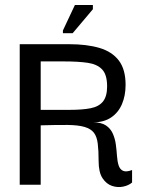

<svg xmlns="http://www.w3.org/2000/svg" viewBox="-20 -740 583 769"><path d="M59 0V-563H256Q328 -563 378.5 -548Q429 -533 456 -497.5Q483 -462 483 -400Q483 -357 468.5 -323Q454 -289 425 -269.5Q396 -250 353 -250Q386 -250 404.5 -237.5Q423 -225 432 -204.5Q441 -184 444 -161Q447 -138 448.5 -116Q450 -94 455 -78Q460 -62 472.5 -56Q485 -50 509 -59V-9Q495 3 473 7.5Q451 12 428.5 4.5Q406 -3 390.5 -26.5Q375 -50 375 -95Q375 -137 371.5 -165Q368 -193 356 -208.5Q344 -224 319 -231.5Q294 -239 251.5 -239.5Q209 -240 143 -238V0ZM143 -300H259Q310 -300 343 -306.5Q376 -313 392.5 -333.5Q409 -354 409 -394Q409 -441 389 -462Q369 -483 331 -488.5Q293 -494 237 -494H143ZM271 -607H232V-618L280 -720H352V-703Z"/></svg>

Font: Darker Grotesque SemiBold
Style: Regular
Weight: 600
Designer: Gabriel Lam
Foundry: TypeRant
Version: Version 1.000;gftools[0.9.28]